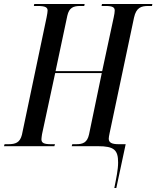

<svg xmlns="http://www.w3.org/2000/svg" viewBox="-42 -734 785 964"><path d="M532 210H542L589 -10H554C519 -10 504 -18 504 -38C504 -45 506 -53 508 -64L631 -646C642 -696 667 -704 702 -704H721L723 -714H470L468 -704H489C525 -704 534 -696 534 -681C534 -671 532 -663 529 -647L471 -377H237L296 -655C305 -696 327 -704 361 -704H381L383 -714H130L128 -704H148C187 -704 197 -696 197 -681C197 -674 195 -663 192 -647L68 -57C58 -18 36 -10 0 -10H-19L-22 0H231L234 -10H214C179 -10 166 -16 166 -35C166 -42 168 -51 169 -60L235 -367H469L405 -59C396 -18 374 -10 341 -10H321L318 0H450C531 0 551 19 551 82C551 118 542 159 532 210Z"/></svg>

Font: Noto Serif Display ExtraCondensed Medium
Style: Italic
Weight: 500
Width: 2
Italic angle: -12°
Designer: Monotype Design Team
Foundry: Monotype Imaging Inc.
Version: Version 2.009